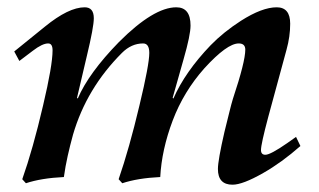

<svg xmlns="http://www.w3.org/2000/svg" viewBox="-20 -489 873 526"><path d="M803 -89Q752 -44 701 -15Q645 17 617 17Q577 17 577 -26Q577 -50 595 -128Q603 -160 608.5 -182.5Q614 -205 618 -218Q652 -320 652 -353Q652 -370 634 -370Q602 -370 540 -302Q483 -238 453 -158.5Q423 -79 419 -4Q357 -1 315 13L305 2Q334 -82 362 -200Q389 -312 389 -344Q389 -370 372 -370Q340 -370 314 -344Q217 -247 180 -120Q172 -91 165.5 -62Q159 -33 155 -4Q93 -1 51 13L41 2Q70 -80 98 -200Q124 -310 124 -351Q124 -370 112 -370Q96 -370 70 -350L33 -322L19 -348L103 -416Q168 -469 212 -469Q237 -469 237 -439Q237 -415 218 -336L191 -221L193 -219Q223 -289 306 -374Q401 -469 463 -469Q502 -469 502 -419Q502 -393 483 -327L453 -221L455 -219Q487 -292 557 -365Q592 -401 640 -432Q698 -469 738 -469Q775 -469 775 -424Q775 -389 765 -353L715 -169Q695 -94 695 -78Q695 -65 707 -65Q721 -65 767 -97L791 -114Z"/></svg>

Font: GFS Didot
Style: Bold Italic
Weight: 700
Italic angle: -12°
Designer: Designed by Takis Katsoulidis and George D. Matthiopoulos.
Foundry: Designed by Takis Katsoulidis and George D. Matthiopoulos.
Version: Version 1.0